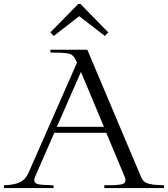

<svg xmlns="http://www.w3.org/2000/svg" viewBox="-70 -952 850 972"><path d="M185.1 -788.1 202.1 -770 331.1 -870.1 460.9 -770 478 -788.1 336.9 -932.1H326.2ZM-49.8 0V-14.2Q2 -15.6 30.8 -29.3Q59.6 -43 75.2 -79.1L319.8 -634.8Q313 -650.4 307.6 -658.7Q302.2 -667 294.7 -673.3Q287.1 -679.7 271.5 -681.9Q255.9 -684.1 238 -685.1Q220.2 -686 185.1 -686V-700.2H372.1L645 -54.2Q650.9 -41 660.2 -33Q669.4 -24.9 687.3 -21Q705.1 -17.1 714.6 -16.4Q724.1 -15.6 750 -14.6Q756.3 -14.2 759.8 -14.2V0H458V-14.2Q486.3 -14.2 503.4 -14.6Q520.5 -15.1 534.7 -17.1Q548.8 -19 554.9 -22.2Q561 -25.4 563.7 -31.5Q566.4 -37.6 564.7 -45.2Q563 -52.7 558.1 -64.9L467.8 -279.8H205.1L107.9 -58.1Q94.7 -28.3 121.1 -20Q134.8 -15.6 192.9 -14.2Q197.3 -14.2 201.2 -14.2V0ZM217.8 -310.1H456.1L339.8 -587.9Z"/></svg>

Font: Ortica Linear Light
Style: Regular
Weight: 300
Designer: Benedetta Bovani
Foundry: Collletttivo
Version: Version 2.000;Glyphs 3.1.2 (3151)